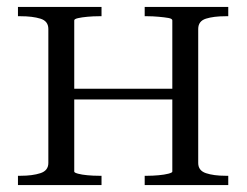

<svg xmlns="http://www.w3.org/2000/svg" viewBox="-20 -536 714 556"><path d="M120 -64V-452Q120 -475 97 -482Q74 -489 40 -489H32V-516H274V-489H266Q250 -489 233.5 -487.5Q217 -486 206 -483.5Q195 -481 195 -477V-39Q195 -36 206 -33Q217 -30 233.5 -28.5Q250 -27 266 -27H274V0H32V-27H40Q74 -27 97 -34.5Q120 -42 120 -64ZM479 -39V-477Q479 -482 467.5 -484Q456 -486 439 -487.5Q422 -489 408 -489H399V-516H641V-489H633Q599 -489 576.5 -482Q554 -475 554 -452V-64Q554 -42 576.5 -34.5Q599 -27 633 -27H641V0H399V-27H408Q422 -27 439 -28.5Q456 -30 467.5 -33Q479 -36 479 -39ZM162 -248V-279H513V-248Z"/></svg>

Font: Roboto Serif 120pt Expanded Light
Style: Regular
Weight: 300
Width: 7
Designer: Greg Gazdowicz
Foundry: Commercial Type
Version: Version 1.008